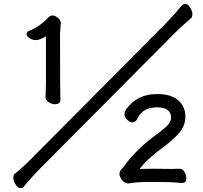

<svg xmlns="http://www.w3.org/2000/svg" viewBox="-20 -869 1040 982"><path d="M259 -336Q246 -336 229.5 -346Q213 -356 213 -372L215 -443V-683Q183 -664 164 -664Q144 -664 130 -674Q116 -684 116 -695Q116 -706 130 -712Q156 -721 184 -741.5Q212 -762 223.5 -776Q235 -790 249 -790Q261 -790 276 -778Q291 -766 291 -750L287 -693Q287 -402 289 -358Q289 -336 259 -336ZM83 93Q71 93 59.5 74Q48 55 48 41Q48 26 55 20Q90 -7 137 -54L828 -749Q887 -812 909 -840Q917 -849 929 -849Q941 -849 952.5 -830Q964 -811 964 -797Q964 -782 957 -776Q939 -760 917 -740.5Q895 -721 875 -701L184 -6Q145 33 102 85Q94 93 83 93ZM640 69H636Q617 69 604 51.5Q591 34 591 22Q591 11 595.5 4Q600 -3 604.5 -7Q609 -11 612 -15Q631 -44 671.5 -87Q712 -130 759 -164.5Q806 -199 830.5 -221.5Q855 -244 855 -269Q855 -293 837 -306.5Q819 -320 783 -320Q714 -320 687 -270Q675 -243 658 -243Q646 -243 631.5 -255.5Q617 -268 617 -284Q617 -298 624 -308Q679 -388 784 -388Q856 -388 892 -355.5Q928 -323 928 -274Q928 -226 897.5 -190.5Q867 -155 819 -119Q736 -60 694 -5Q721 -6 761 -6L856 -5L898 -6Q913 -6 923 9.5Q933 25 933 44Q933 67 910 67Q904 67 878 64.5Q852 62 809 62H729Q677 62 640 69Z"/></svg>

Font: ToneOZ-Pinyin-WenKai-Medium
Style: Medium
Weight: 700
Designer: Fontworks Inc.
Foundry: ToneOZ
Version: Version 0.240331